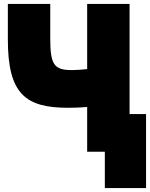

<svg xmlns="http://www.w3.org/2000/svg" viewBox="-20 -743 764 978"><path d="M20 -723V-542C20 -265 109 -194 327 -194C357 -194 391 -195 424 -198V30H514V215H724V-162H640V-723H424V-391C395 -388 369 -386 346 -386C255 -386 236 -414 236 -547V-723Z"/></svg>

Font: Repo ExtraBlack
Style: Regular
Weight: 400
Designer: Stefan Peev
Foundry: Context Ltd
Version: Version 001.502